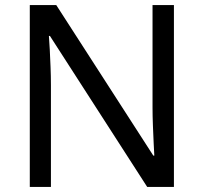

<svg xmlns="http://www.w3.org/2000/svg" viewBox="-20 -734 800 754"><path d="M663 0H558L176 -593H172Q174 -570 175.5 -538.5Q177 -507 178.5 -471.5Q180 -436 180 -399V0H97V-714H201L582 -123H586Q585 -139 583.5 -171Q582 -203 580.5 -241Q579 -279 579 -311V-714H663Z"/></svg>

Font: Noto Sans Kannada
Style: Regular
Weight: 400
Designer: Jelle Bosma - Monotype Design Team
Foundry: Monotype Imaging Inc.
Version: Version 2.003